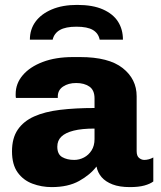

<svg xmlns="http://www.w3.org/2000/svg" viewBox="-20 -754 659 784"><path d="M191 10Q150 10 112.5 -4Q75 -18 52 -50Q29 -82 29 -136Q29 -190 52.5 -224.5Q76 -259 119.5 -278.5Q163 -298 225.5 -305.5Q288 -313 366 -313V-352Q366 -386 345 -400.5Q324 -415 291 -415Q259 -415 237.5 -400.5Q216 -386 216 -360V-354H45Q44 -357 44 -361.5Q44 -366 44 -370Q44 -413 73 -447Q102 -481 154.5 -501Q207 -521 278 -521H307Q424 -521 481 -476Q538 -431 538 -361V-137Q538 -117 548 -109Q558 -101 569 -101Q578 -101 587.5 -103.5Q597 -106 606 -111V-13Q593 -3 569.5 3.5Q546 10 510 10Q468 10 439.5 -1Q411 -12 395 -30.5Q379 -49 374 -74Q348 -40 303 -15Q258 10 191 10ZM283 -101Q304 -101 323 -111Q342 -121 354 -140Q366 -159 366 -186V-229Q314 -229 280.5 -220.5Q247 -212 230.5 -196Q214 -180 214 -155Q214 -124 234 -112.5Q254 -101 283 -101ZM102 -592Q102 -634 125 -665.5Q148 -697 191.5 -715.5Q235 -734 295 -734Q359 -734 400.5 -715.5Q442 -697 462 -665.5Q482 -634 482 -592H387Q382 -618 359.5 -631.5Q337 -645 292 -645Q248 -645 224.5 -631.5Q201 -618 195 -592Z"/></svg>

Font: Chivo Medium ExtraBold
Style: Regular
Weight: 800
Version: Version 2.002